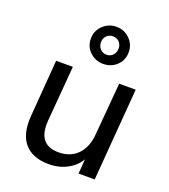

<svg xmlns="http://www.w3.org/2000/svg" viewBox="-141 -874 864 982"><g transform="rotate(20 290.5 -382.5)"><path d="M238 7Q149 7 105 -44Q61 -95 69 -195L93 -503H184L159 -200Q154 -133 180.5 -100Q207 -67 263 -67Q329 -67 368 -108Q407 -149 412 -220L436 -503H526L486 0H398L406 -105L419 -110Q397 -53 348.5 -23Q300 7 238 7ZM324 -570Q282 -570 251.5 -598.5Q221 -627 221 -671Q221 -713 251.5 -742.5Q282 -772 324 -772Q367 -772 397 -742.5Q427 -713 427 -671Q427 -627 397 -598.5Q367 -570 324 -570ZM324 -620Q345 -620 358.5 -634.5Q372 -649 372 -671Q372 -692 358.5 -706Q345 -720 324 -720Q303 -720 289.5 -706Q276 -692 276 -671Q276 -649 289.5 -634.5Q303 -620 324 -620Z"/></g></svg>

Font: Muli Medium
Style: Italic
Weight: 500
Italic angle: -4.541°
Designer: Vernon Adams
Foundry: Vernon Adams
Version: Version 2.100; ttfautohint (v1.8.1.43-b0c9)